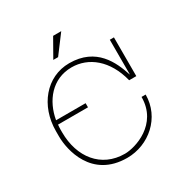

<svg xmlns="http://www.w3.org/2000/svg" viewBox="-202 -1055 1156 1210"><g transform="rotate(-30 376.0 -450.0)"><path d="M414 -900H355L280 -768H315ZM356 -670C478 -670 588 -585 630 -418H682V-700H652V-448H651C617 -553 553 -700 356 -700C189 -700 70 -555 70 -371V-332C70 -236 117 0 376 0C534 0 675 -121 675 -288H645C645 -88 451 -30 376 -30C204 -30 100 -164 100 -345V-365C100 -377 101 -388 102 -400H320V-430H105C127 -558 213 -670 356 -670Z"/></g></svg>

Font: Space Cowgirl Thin
Style: Regular
Weight: 100
Designer: Valery Marier
Foundry: Valery Marier
Version: Version 1.000;hotconv 1.0.109;makeotfexe 2.5.65596